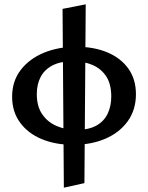

<svg xmlns="http://www.w3.org/2000/svg" viewBox="-20 -652 684 887"><path d="M317 17Q236 17 172.5 -9.5Q109 -36 72.5 -86Q36 -136 36 -205Q36 -277 75.5 -328.5Q115 -380 182 -408Q249 -436 333 -436Q414 -436 476 -410Q538 -384 573 -335Q608 -286 608 -217Q608 -145 570.5 -92.5Q533 -40 467.5 -11.5Q402 17 317 17ZM275 215 269 -611 376 -632 370 194ZM333 -52Q390 -52 425.5 -72Q461 -92 477.5 -127Q494 -162 494 -206Q494 -264 470.5 -299.5Q447 -335 407 -352Q367 -369 317 -369Q260 -369 223 -350Q186 -331 168 -297Q150 -263 150 -217Q150 -160 175.5 -123.5Q201 -87 242.5 -69.5Q284 -52 333 -52Z"/></svg>

Font: Ysabeau
Style: Bold
Weight: 700
Designer: Christian Thalmann (Catharsis Fonts)
Version: Version 2.000;gftools[0.9.27.dev2+g8671c4b]